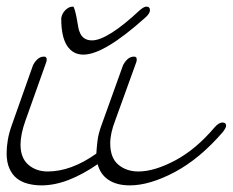

<svg xmlns="http://www.w3.org/2000/svg" viewBox="-43 -551 703 580"><path d="M605 -166Q618 -181 629 -181Q640 -181 640 -171Q640 -165 630 -152Q560 -71 484.5 -31Q409 9 349 9Q310 9 285 -7.5Q260 -24 252 -55Q207 -24 164.5 -7.5Q122 9 82 9Q61 9 41.5 4Q22 -1 8 -12Q-6 -23 -14.5 -42Q-23 -61 -23 -88Q-23 -106 -19.5 -127.5Q-16 -149 -7 -174L56 -352Q60 -362 69 -371Q78 -380 90 -380Q98 -380 98 -372Q98 -367 97 -364L34 -187Q19 -145 19 -114Q19 -74 42.5 -53.5Q66 -33 101 -33Q172 -33 248 -87Q249 -104 251.5 -125.5Q254 -147 264 -174L328 -352Q332 -362 341 -371Q350 -380 362 -380Q370 -380 370 -372Q370 -367 369 -364L305 -187Q290 -148 290 -118Q290 -74 314.5 -53.5Q339 -33 375 -33Q423 -33 485.5 -66Q548 -99 605 -166ZM142 -495Q142 -498 144 -504Q146 -510 150.5 -516Q155 -522 162 -526.5Q169 -531 178 -531Q180 -531 183 -520.5Q186 -510 188.5 -497Q191 -484 193 -471.5Q195 -459 197 -456Q206 -429 235 -429Q258 -429 294.5 -452Q331 -475 379 -520Q392 -531 399 -531Q410 -531 410 -520Q410 -510 395 -497Q271 -386 209 -386Q177 -386 159.5 -413Q142 -440 142 -495Z"/></svg>

Font: Discipuli Britannica
Style: Regular
Weight: 400
Designer: Peter Wiegel
Foundry: Peter Wiegel
Version: Version 0.001 2009